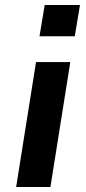

<svg xmlns="http://www.w3.org/2000/svg" viewBox="-20 -753 348 773"><path d="M139 -607 160 -733H302L281 -607ZM45 0 125 -503H263L183 0Z"/></svg>

Font: Nunito Sans 6pt
Style: Bold Italic
Weight: 700
Italic angle: -9°
Version: Version 3.101;gftools[0.9.27]